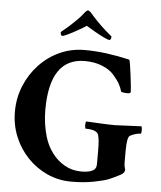

<svg xmlns="http://www.w3.org/2000/svg" viewBox="-58 -900 803 958"><g transform="rotate(5 344.0 -421.0)"><path d="M335 8.8Q270.5 8.8 214.4 -16.6Q158.2 -42 115.2 -86.9Q72.3 -131.8 48.3 -190.4Q24.4 -249 24.4 -314.5Q24.4 -383.8 49.3 -444.3Q74.2 -504.9 118.2 -551.8Q162.1 -598.6 220.2 -625Q278.3 -651.4 345.7 -651.4Q399.4 -651.4 455.1 -644Q510.7 -636.7 569.3 -623Q572.3 -623 575.7 -601.1Q579.1 -579.1 583 -549.3Q586.9 -519.5 589.4 -494.6Q591.8 -469.7 591.8 -462.9Q591.8 -455.1 574.2 -455.1Q555.7 -455.1 543.9 -460Q539.1 -478.5 528.3 -498Q517.6 -517.6 496.1 -542Q474.6 -566.4 436.5 -581.5Q398.4 -596.7 350.6 -596.7Q174.8 -596.7 174.8 -336.9Q174.8 -265.6 194.3 -201.2Q207 -159.2 232.9 -124Q258.8 -88.9 296.4 -67.4Q334 -45.9 381.8 -45.9Q425.8 -45.9 444.3 -61.5Q455.1 -70.3 455.1 -90.8V-159.2Q455.1 -210.9 448.2 -234.4Q441.4 -260.7 383.8 -260.7Q381.8 -260.7 380.4 -268.6Q378.9 -276.4 379.9 -285.6Q380.9 -294.9 382.8 -296.9Q421.9 -294.9 460.9 -293Q500 -291 528.3 -291Q543 -291 660.2 -296.9Q663.1 -288.1 663.1 -277.3Q663.1 -259.8 659.2 -259.8Q636.7 -259.8 607.4 -245.1Q591.8 -238.3 591.8 -168V-111.3Q591.8 -93.8 594.7 -85Q597.7 -76.2 597.7 -74.2Q597.7 -57.6 577.1 -46.9Q541 -28.3 521.5 -20.5Q501 -11.7 449.7 -1.5Q398.4 8.8 335 8.8ZM227.5 -711.9Q217.8 -711.9 217.8 -730.5Q231.4 -741.2 249.5 -756.8Q267.6 -772.5 289.1 -793.9Q299.8 -803.7 310.1 -815.4Q320.3 -827.1 331.1 -840.8Q338.9 -849.6 343.8 -849.6Q349.6 -849.6 358.4 -840.8L373 -824.2Q379.9 -817.4 385.7 -810.5Q391.6 -803.7 397.5 -797.9Q420.9 -774.4 439.5 -757.8Q458 -741.2 471.7 -730.5Q471.7 -711.9 461.9 -711.9Q456.1 -711.9 434.6 -722.2Q413.1 -732.4 387.7 -747.1Q362.3 -761.7 344.7 -772.5Q328.1 -761.7 302.2 -747.1Q276.4 -732.4 254.9 -722.2Q233.4 -711.9 227.5 -711.9Z"/></g></svg>

Font: Crimson Text
Style: Bold
Weight: 700
Designer: Sebastian Kosch
Foundry: Sebastian Kosch
Version: Version 1.100